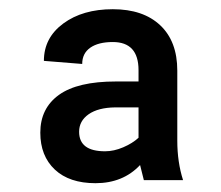

<svg xmlns="http://www.w3.org/2000/svg" viewBox="-20 -741 486 423"><path d="M296.9 -344.2H383.3Q370.6 -383.8 370.6 -431.2V-585.4Q370.6 -649.9 333 -685.3Q295.4 -720.7 228.5 -720.7Q162.1 -720.7 119.4 -689.2Q76.7 -657.7 76.7 -606.9L161.1 -600.1Q161.1 -623.5 179 -636Q196.8 -648.4 228.5 -648.4Q285.2 -648.4 285.2 -586.4V-561.5H235.4Q150.9 -561.5 109.9 -532Q68.8 -502.4 68.8 -448.7Q68.8 -397.5 100.8 -367.4Q132.8 -337.4 190.4 -337.4Q251 -337.4 288.6 -377.4ZM211.4 -407.7Q154.3 -407.7 154.3 -450.7Q154.3 -474.6 175.3 -489.3Q196.3 -503.9 233.4 -504.4H285.2V-437.5Q272 -425.3 251.5 -416.5Q231 -407.7 211.4 -407.7Z"/></svg>

Font: FAU Chimera Medium
Style: Regular
Weight: 500
Version: Version 1.002;hotconv 1.0.117;makeotfexe 2.5.65602